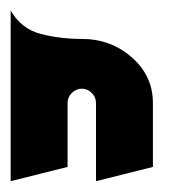

<svg xmlns="http://www.w3.org/2000/svg" viewBox="-20 -313 360 360"><path d="M106.7 0V-120Q106.7 -130.7 114.7 -138.7Q122.7 -146.7 133.3 -146.7Q144 -146.7 152 -138.7Q160 -130.7 160 -120V26.7L266.7 0V-120Q266.7 -170.7 227.3 -205.3Q188 -240 133.3 -240Q93.3 -240 56.7 -249.3Q20 -258.7 0 -293.3V26.7Z"/></svg>

Font: Qahiri
Style: Regular
Weight: 400
Designer: Khaled Hosny
Foundry: Alif Type
Version: Version 3.00